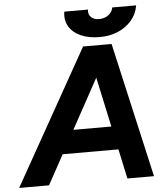

<svg xmlns="http://www.w3.org/2000/svg" viewBox="-93 -941 869 993"><g transform="rotate(-5 341.5 -444.0)"><path d="M-34 0 359 -700H504L121 0ZM528 0 377 -700H507L666 0ZM123 -154 143 -275H582L562 -154ZM449 -741Q393 -741 351.5 -759.5Q310 -778 290.5 -811.5Q271 -845 278 -888H401Q397 -864 412 -849Q427 -834 454 -834Q483 -834 503 -849.5Q523 -865 527 -888H651Q644 -844 615.5 -810.5Q587 -777 544 -759Q501 -741 449 -741Z"/></g></svg>

Font: Figtree
Style: Bold Italic
Weight: 700
Italic angle: -9.5°
Foundry: Erik Kennedy
Version: Version 2.001;gftools[0.9.30]